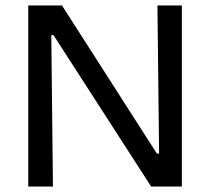

<svg xmlns="http://www.w3.org/2000/svg" viewBox="-20 -680 766 700"><path d="M83 0V-660H206L552 -120H560L554 -660H643V0H531L175 -552H167L173 0Z"/></svg>

Font: Bricolage Grotesque 20pt
Style: Regular
Weight: 400
Version: Version 1.001;gftools[0.9.33.dev8+g029e19f]